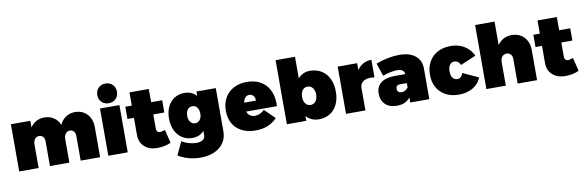

<svg xmlns="http://www.w3.org/2000/svg" viewBox="-62 -1401 6677 2190"><g transform="rotate(-10 3276.5 -306.5)"><path d="M992 -349V0H767V-284Q767 -318 750 -338.5Q733 -359 705 -359Q674 -359 655 -335Q636 -311 636 -271V0H411V-284Q411 -318 394 -338.5Q377 -359 349 -359Q318 -359 299 -335Q280 -311 280 -271V0H55V-547H280V-470Q308 -512 349.5 -534.5Q391 -557 443 -557Q505 -557 551.5 -526Q598 -495 620 -440Q647 -496 692.5 -526.5Q738 -557 799 -557Q855 -557 899 -531Q943 -505 967.5 -458Q992 -411 992 -349Z M1087 -547H1312V0H1087ZM1311 -703Q1311 -653 1279 -621Q1247 -589 1197 -589Q1147 -589 1115 -621Q1083 -653 1083 -703Q1083 -753 1115 -785Q1147 -817 1197 -817Q1247 -817 1279 -785Q1311 -753 1311 -703Z M1812 -24Q1785 -8 1741.5 1Q1698 10 1653 10Q1561 10 1505.5 -40.5Q1450 -91 1450 -176V-375H1375V-517H1450V-670H1674V-517H1802V-375H1674V-210Q1674 -188 1686 -175.5Q1698 -163 1718 -164Q1737 -164 1774 -178Z M2428 -547V-45Q2428 30 2389.5 86.5Q2351 143 2281.5 173.5Q2212 204 2122 204Q2047 204 1978.5 184Q1910 164 1864 133L1935 -18Q1970 4 2016 17Q2062 30 2102 30Q2151 30 2177.5 11.5Q2204 -7 2204 -39V-91Q2152 -33 2067 -33Q2003 -33 1951.5 -65.5Q1900 -98 1871 -158Q1842 -218 1842 -297Q1842 -374 1870 -432.5Q1898 -491 1948.5 -523Q1999 -555 2063 -555Q2151 -555 2204 -496V-547ZM2204 -291Q2204 -336 2183.5 -363Q2163 -390 2128 -390Q2093 -390 2072.5 -363Q2052 -336 2052 -291Q2052 -247 2073 -220Q2094 -193 2128 -193Q2162 -193 2183 -220Q2204 -247 2204 -291Z M3080 -252Q3080 -233 3079 -223H2723Q2734 -191 2757.5 -174.5Q2781 -158 2814 -158Q2873 -158 2925 -207L3042 -92Q2998 -43 2935.5 -17.5Q2873 8 2794 8Q2702 8 2634.5 -26.5Q2567 -61 2531.5 -124Q2496 -187 2496 -271Q2496 -357 2532 -421Q2568 -485 2634.5 -520Q2701 -555 2788 -555Q2878 -555 2944 -518Q3010 -481 3045 -412.5Q3080 -344 3080 -252ZM2790 -405Q2762 -405 2743.5 -384Q2725 -363 2718 -327H2854Q2856 -361 2837.5 -383Q2819 -405 2790 -405Z M3770 -270Q3770 -186 3740 -123Q3710 -60 3654.5 -26Q3599 8 3525 8Q3481 8 3444 -8.5Q3407 -25 3380 -56V0H3155V-742H3380V-492Q3434 -555 3519 -555Q3594 -555 3651 -520Q3708 -485 3739 -420.5Q3770 -356 3770 -270ZM3543 -276Q3543 -324 3520.5 -353Q3498 -382 3461 -382Q3424 -382 3402 -353Q3380 -324 3380 -276Q3380 -228 3402 -199Q3424 -170 3461 -170Q3498 -170 3520.5 -199Q3543 -228 3543 -276Z M4232 -557V-354Q4210 -357 4189 -357Q4131 -357 4098 -331.5Q4065 -306 4065 -261V0H3840V-547H4065V-467Q4094 -510 4136.5 -533.5Q4179 -557 4232 -557Z M4805 -354V0H4584V-59Q4534 10 4430 10Q4344 10 4295.5 -36.5Q4247 -83 4247 -162Q4247 -243 4301 -285Q4355 -327 4459 -329H4584Q4583 -358 4561.5 -373.5Q4540 -389 4499 -389Q4467 -389 4422.5 -380Q4378 -371 4333 -354L4283 -504Q4353 -530 4422.5 -543.5Q4492 -557 4553 -557Q4672 -557 4738.5 -503.5Q4805 -450 4805 -354ZM4584 -175V-225H4506Q4458 -225 4458 -181Q4458 -158 4471 -145.5Q4484 -133 4508 -133Q4530 -133 4550.5 -144Q4571 -155 4584 -175Z M5159 -373Q5126 -373 5106.5 -345.5Q5087 -318 5087 -272Q5087 -225 5106.5 -197.5Q5126 -170 5159 -170Q5209 -170 5226 -229L5408 -145Q5378 -72 5309.5 -32Q5241 8 5147 8Q5061 8 4996 -26.5Q4931 -61 4895.5 -124Q4860 -187 4860 -271Q4860 -356 4895.5 -420.5Q4931 -485 4996.5 -520Q5062 -555 5149 -555Q5238 -555 5306 -513.5Q5374 -472 5408 -397L5229 -321Q5207 -373 5159 -373Z M6053 -349V0H5828V-284Q5828 -318 5810 -338.5Q5792 -359 5763 -359Q5730 -359 5710.5 -335Q5691 -311 5691 -271V0H5466V-742H5691V-469Q5719 -512 5761.5 -534.5Q5804 -557 5857 -557Q5914 -557 5958.5 -531Q6003 -505 6028 -458Q6053 -411 6053 -349Z M6538 -24Q6511 -8 6467.5 1Q6424 10 6379 10Q6287 10 6231.5 -40.5Q6176 -91 6176 -176V-375H6101V-517H6176V-670H6400V-517H6528V-375H6400V-210Q6400 -188 6412 -175.5Q6424 -163 6444 -164Q6463 -164 6500 -178Z"/></g></svg>

Font: Gontserrat Black
Style: Regular
Weight: 900
Designer: Julieta Ulanovsky
Foundry: Julieta Ulanovsky
Version: Version 6.001